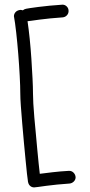

<svg xmlns="http://www.w3.org/2000/svg" viewBox="-20 -775 386 827"><path d="M92.8 -737.3Q95.7 -738.3 109.9 -740.2Q124 -742.2 145.5 -745.1Q167 -748 193.8 -750.5Q220.7 -752.9 249 -754.9Q259.8 -754.9 267.6 -747.1Q275.4 -739.3 275.4 -727.5Q275.4 -716.8 268.1 -709Q260.7 -701.2 250 -700.2Q222.7 -698.2 196.8 -695.8Q170.9 -693.4 149.4 -690.4Q127.9 -687.5 114.3 -685.5Q100.6 -683.6 98.6 -683.6Q103.5 -651.4 107.9 -608.4Q112.3 -565.4 115.2 -521.5Q118.2 -477.5 120.1 -437.5Q122.1 -397.5 122.1 -372.1Q122.1 -356.4 123.5 -329.1Q125 -301.8 127.9 -269Q130.9 -236.3 134.3 -200.2Q137.7 -164.1 140.6 -131.3Q143.6 -98.6 146.5 -70.8Q149.4 -43 151.4 -26.4Q173.8 -29.3 207 -33.2Q240.2 -37.1 276.4 -39.1H278.3Q289.1 -39.1 296.9 -31.2Q304.7 -23.4 305.7 -11.7Q305.7 -1 297.9 6.8Q290 14.6 279.3 15.6Q252 17.6 226.1 20Q200.2 22.5 179.2 25.4Q158.2 28.3 144 30.3Q129.9 32.2 127 32.2Q116.2 32.2 108.4 24.4Q100.6 16.6 99.6 0Q98.6 -2.9 96.2 -26.4Q93.8 -49.8 90.3 -84.5Q86.9 -119.1 83 -161.1Q79.1 -203.1 75.7 -243.7Q72.3 -284.2 69.8 -318.4Q67.4 -352.5 67.4 -372.1Q67.4 -402.3 64.9 -448.2Q62.5 -494.1 58.6 -542.5Q54.7 -590.8 49.8 -634.8Q44.9 -678.7 40 -705.1Q40 -714.8 46.9 -722.7Q53.7 -730.5 67.4 -732.4Q72.3 -732.4 78.1 -730.5Q85.9 -736.3 92.8 -737.3Z"/></svg>

Font: Coming Soon
Style: Regular
Weight: 400
Designer: Dathan Boardman
Foundry: Open Window
Version: Version 1.002